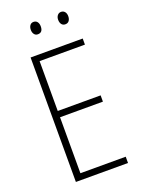

<svg xmlns="http://www.w3.org/2000/svg" viewBox="-165 -962 764 1035"><g transform="rotate(-20 217.5 -444.5)"><path d="M383 0H84V-714H383V-679H123V-393H369V-357H123V-36H383ZM136 -853Q136 -869 143.5 -879Q151 -889 164 -889Q178 -889 185.5 -879Q193 -869 193 -853Q193 -818 164 -818Q151 -818 143.5 -828Q136 -838 136 -853ZM293 -854Q293 -869 301 -879Q309 -889 322 -889Q335 -889 343 -879.5Q351 -870 351 -854Q351 -838 343.5 -828Q336 -818 322 -818Q308 -818 300.5 -828Q293 -838 293 -854Z"/></g></svg>

Font: Noto Sans Thai Cond ExtLt
Style: Regular
Weight: 200
Width: 3
Designer: Monotype Design Team
Foundry: Monotype Imaging Inc.
Version: Version 2.002; ttfautohint (v1.8.4.7-5d5b)